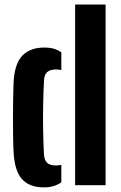

<svg xmlns="http://www.w3.org/2000/svg" viewBox="-20 -820 536 850"><path d="M40 -149Q38.5 -178.5 38 -218.8Q37.5 -259 37.5 -302.2Q37.5 -345.5 38.2 -384.8Q39 -424 40 -451Q43.5 -536.5 78.2 -573Q113 -609.5 176 -609.5Q201.5 -609.5 219.5 -604Q237.5 -598.5 251.5 -588V-509.5Q241 -512.5 228 -512.5Q201.5 -512.5 188.8 -500.8Q176 -489 175 -465.5Q172 -412 171 -355Q170 -298 171 -242.5Q172 -187 174.5 -138.5Q176 -111.5 188.2 -99.5Q200.5 -87.5 228 -87.5Q241.5 -87.5 251.5 -90.5V-13Q237 -2.5 218.2 3.5Q199.5 9.5 174 9.5Q110 9.5 77 -27.5Q44 -64.5 40 -149ZM312.5 0V-800H447.5V0Z"/></svg>

Font: Big Shoulders Stencil Text Thin ExtraBold
Style: Regular
Weight: 800
Version: Version 2.001